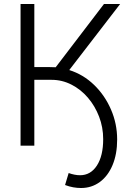

<svg xmlns="http://www.w3.org/2000/svg" viewBox="-20 -730 651 962"><path d="M386 212Q367 212 347 208.5Q327 205 306 197L324 137Q355 148 381 148Q434 148 465.5 99.5Q497 51 497 -33Q497 -92 476.5 -145.5Q456 -199 420.5 -240.5Q385 -282 338 -306Q291 -330 239 -330H152V0H83V-710H152V-394H223Q241 -394 259 -393L501 -710H582L327 -379Q397 -357 451 -305Q505 -253 536 -181.5Q567 -110 567 -31Q567 42 544 97Q521 152 480 182Q439 212 386 212Z"/></svg>

Font: Raleway
Style: Regular
Weight: 400
Designer: Matt McInerney, Pablo Impallari, Rodrigo Fuenzalida
Foundry: Matt McInerney, Pablo Impallari, Rodrigo Fuenzalida
Version: Version 4.101;RELEASE